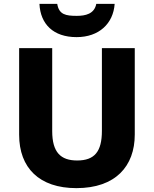

<svg xmlns="http://www.w3.org/2000/svg" viewBox="-20 -1014 796 993"><path d="M573 -994H478C468 -942 422 -932 377 -932C321 -932 285 -938 276 -994H184C189 -889 256 -822 376 -822C492 -822 566 -892 573 -994ZM677 -318V-765H507V-337C507 -230 469 -184 379 -184C294 -184 250 -226 250 -336V-765H79V-317C79 -146 183 -41 375 -41C578 -41 677 -155 677 -318Z"/></svg>

Font: Noto Sans Tamil UI ExtraBold
Style: Regular
Weight: 800
Designer: Jelle Bosma - Monotype Design Team
Foundry: Monotype Imaging Inc.
Version: Version 2.004